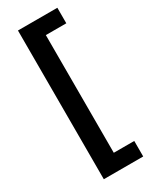

<svg xmlns="http://www.w3.org/2000/svg" viewBox="-223 -765 776 975"><g transform="rotate(-30 165.0 -278.0)"><path d="M305 158V67H185V-623H305V-714H74V158Z"/></g></svg>

Font: Noto Sans Arabic SemBd
Style: Regular
Weight: 600
Designer: Monotype Design Team, Nadine Chahine, Nizar Qandah and Khaled Hosny
Foundry: Monotype Imaging Inc.
Version: Version 2.012